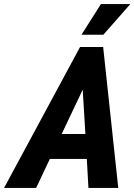

<svg xmlns="http://www.w3.org/2000/svg" viewBox="-82 -920 658 940"><path d="M-62 0 310 -690H423L497 0H351L343 -142H162L95 0ZM220 -264H336L323 -481ZM317 -750 412 -900H556L424 -750Z"/></svg>

Font: Radio Canada Condensed
Style: Bold Italic
Weight: 700
Width: 3
Italic angle: -12°
Designer: Charles Daoud, Etienne Aubert Bonn, Alexandre Saumier Demers, Jacques Le Bailly
Foundry: Radio-Canada
Version: Version 2.104; ttfautohint (v1.8.4.7-5d5b);gftools[0.9.28.de